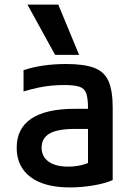

<svg xmlns="http://www.w3.org/2000/svg" viewBox="-20 -810 590 840"><path d="M286 10Q174 10 113.5 -35.5Q53 -81 53 -164Q53 -248 117 -291Q181 -334 308 -334H416V-246H307Q233 -246 197.5 -226Q162 -206 162 -164Q162 -125 192.5 -103Q223 -81 278 -81Q309 -81 338 -88Q367 -95 388 -109L365 -50V-337Q365 -379 357.5 -401Q350 -423 327.5 -430.5Q305 -438 262 -438Q234 -438 206.5 -435.5Q179 -433 149.5 -427Q120 -421 83 -410V-503Q121 -516 168.5 -523Q216 -530 270 -530Q348 -530 392.5 -513Q437 -496 455 -454.5Q473 -413 473 -340V-22Q438 -7 387 1.5Q336 10 286 10ZM221 -570 100 -790H235L326 -570Z"/></svg>

Font: M PLUS Code Latin SemiExpanded Medium
Style: Regular
Weight: 500
Width: 6
Designer: Coji Morishita
Foundry: UNDERFOREST DESIGN
Version: Version 1.002; ttfautohint (v1.8.3)